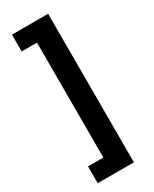

<svg xmlns="http://www.w3.org/2000/svg" viewBox="-250 -892 897 1117"><g transform="rotate(-30 198.5 -333.0)"><path d="M49 53H152V-719H49V-832H292V166H49Z"/></g></svg>

Font: Noto Sans Devanagari ExtraBold
Style: Regular
Weight: 800
Version: Version 2.003